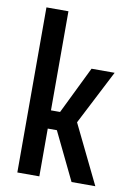

<svg xmlns="http://www.w3.org/2000/svg" viewBox="-84 -797 589 851"><g transform="rotate(10 210.0 -371.5)"><path d="M55 0V-743H154V-297H195L299 -510H403L277 -265L406 0H299L195 -215H154V0Z"/></g></svg>

Font: Saira Condensed SemiBold
Style: Regular
Weight: 600
Width: 3
Designer: Hector Gatti with collaboration of the Omnibus-Type team
Foundry: Omnibus-Type
Version: Version 1.100